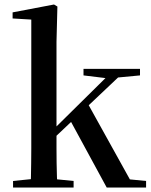

<svg xmlns="http://www.w3.org/2000/svg" viewBox="-20 -833 672 853"><path d="M38 0V-29L146 -40H196L307 -29V0ZM116 0Q117 -19 117.5 -47.5Q118 -76 118.5 -109.5Q119 -143 119 -175Q119 -207 119 -232V-746L36 -751V-778L220 -813L235 -804L231 -647V-237Q231 -210 231 -177Q231 -144 231.5 -110Q232 -76 233 -47.5Q234 -19 235 0ZM174 -176V-220H179L334 -373L490 -527H545ZM454 0 291 -300 370 -373 557 -36 629 -29V0ZM351 -498V-527H602V-498L486 -487L466 -484Z"/></svg>

Font: Noto Serif JP ExtraLight SemiBold
Style: Regular
Weight: 600
Version: Version 2.003-H1;hotconv 1.1.1;makeotfexe 2.6.0